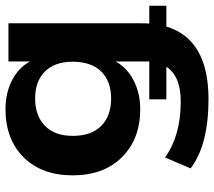

<svg xmlns="http://www.w3.org/2000/svg" viewBox="-60 -530 783 703"><g transform="rotate(-90 331.5 -178.5)"><path d="M320.3 193.4Q152.3 193.4 66.4 127.9L106.4 34.2Q186.5 91.8 311.5 91.8Q404.3 91.8 438.5 39.1H319.3V-23.4H458V-38.1V-146.5Q434.6 -104.5 388.2 -80.6Q341.8 -56.6 283.2 -56.6Q173.8 -56.6 107.4 -123.5Q41 -190.4 41 -303.7Q41 -417 106.9 -483.4Q172.9 -549.8 283.2 -549.8Q342.8 -549.8 389.2 -525.9Q435.5 -502 458 -460V-539.1H597.7V-52.7Q597.7 -33.2 596.7 -23.4H662.1V39.1H585.9Q539.1 193.4 320.3 193.4ZM185.5 -303.7Q185.5 -235.4 222.2 -199.2Q258.8 -163.1 322.3 -163.1Q384.8 -163.1 420.9 -199.2Q457 -235.4 457 -303.7Q457 -370.1 420.9 -405.8Q384.8 -441.4 322.3 -441.4Q259.8 -441.4 222.7 -405.8Q185.5 -370.1 185.5 -303.7Z"/></g></svg>

Font: Min Sans Bold
Style: Regular
Weight: 700
Designer: Jinseong-Kim, NotoSansCJK, Nunito
Foundry: Jinseong-Kim
Version: Version 1.400;Glyphs 3.1.2 (3151)